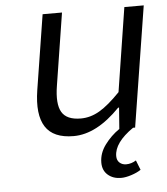

<svg xmlns="http://www.w3.org/2000/svg" viewBox="-52 -556 703 809"><g transform="rotate(-5 300.0 -152.0)"><path d="M454.1 150.9Q476.1 150.9 496.1 138.2L512.2 179.2Q495.6 190.4 471.2 198.2Q446.8 206.1 428.2 206.1Q394 206.1 372.1 187Q350.1 168 350.1 134.8Q350.1 95.2 376 60.1Q401.9 24.9 438 0L444.8 -89.8H440.9Q341.3 13.2 244.1 13.2Q158.2 13.2 125 -38.6Q91.8 -90.3 107.9 -192.9L158.2 -509.8H240.2L191.9 -204.1Q179.7 -128.4 200.2 -93.3Q220.7 -58.1 280.8 -58.1Q321.8 -58.1 360.1 -80.6Q398.4 -103 448.2 -154.8L503.9 -509.8H585.9L504.9 0H496.1Q415 56.2 415 112.8Q415 130.9 426.3 140.9Q437.5 150.9 454.1 150.9Z"/></g></svg>

Font: Office Code Pro D Italic
Style: Regular
Weight: 400
Italic angle: -9°
Designer: Nathan Rutzky & Paul D. Hunt
Foundry: Adobe Systems Incorporated
Version: Version 1.004;PS 001.004;hotconv 1.0.70;makeotf.lib2.5.58329